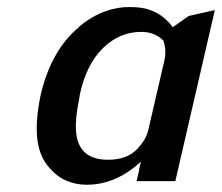

<svg xmlns="http://www.w3.org/2000/svg" viewBox="-20 -500 613 530"><path d="M92 -237Q121 -362 199 -426H198Q255 -474 321 -480Q338 -481 356 -480Q419 -476 457 -425L501 -456L573 -472L464 0H357L364 -30V-32Q365 -35 365 -37L369 -54Q300 10 219 10Q188 10 160.5 -2.5Q133 -15 110 -44.5Q87 -74 82.5 -121Q78 -168 92 -237ZM201 -242 198 -224Q187 -171 190 -137Q196 -59 278 -59Q329 -59 356.5 -86.5Q384 -114 390 -144Q398 -179 413 -243.5Q428 -308 434 -334Q440 -361 431 -388Q407 -412 370 -412Q310 -412 264.5 -367.5Q219 -323 201 -242Z"/></svg>

Font: Coval
Style: Medium Italic
Weight: 500
Foundry: Context Ltd
Version: Version 001.000